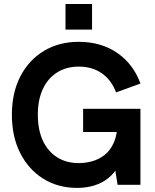

<svg xmlns="http://www.w3.org/2000/svg" viewBox="-20 -921 775 957"><path d="M364.6 15.6Q269.4 15.6 196.1 -30Q122.8 -75.6 81 -157.7Q39.2 -239.8 39.2 -349Q39.2 -458.2 81.2 -539.8Q123.2 -621.4 198.4 -667Q273.6 -712.6 372.6 -712.6Q483.6 -712.6 564.2 -657.3Q644.8 -602 680 -504.6L558.4 -460.4Q536 -521.2 488.3 -555.1Q440.6 -589 372.6 -589Q310.6 -589 264.5 -559.8Q218.4 -530.6 193.5 -477.2Q168.6 -423.8 168.6 -349Q168.6 -274.2 193.5 -220.3Q218.4 -166.4 264.5 -137.2Q310.6 -108 372.6 -108Q405 -108 438.8 -117.1Q472.6 -126.2 501.3 -148.5Q530 -170.8 547.7 -211Q565.4 -251.2 565.4 -312.8V-353L594.4 -263H394.2V-378.6H680V0H566L548 -113.2L570.2 -95.6Q551.6 -59 520.9 -34.1Q490.2 -9.2 450.5 3.2Q410.8 15.6 364.6 15.6ZM306.4 -773.4V-901H438.8V-773.4Z"/></svg>

Font: Hanken Grotesk
Style: Regular
Weight: 400
Designer: Alfredo Marco Pradil
Foundry: Hanken Design Co.
Version: Version 3.013